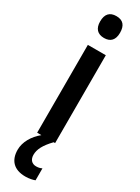

<svg xmlns="http://www.w3.org/2000/svg" viewBox="-259 -773 752 1028"><g transform="rotate(30 117.5 -259.0)"><path d="M118 -753C77 -753 56 -730 56 -685C56 -641 78 -618 118 -618C158 -618 179 -641 179 -685C179 -729 160 -753 118 -753ZM104 112C104 78 121 45 164 0H173V-543H62V0H88C45 35 17 83 17 131C17 195 52 235 124 235C149 235 169 230 182 225V151C174 155 164 159 147 159C120 159 104 141 104 112Z"/></g></svg>

Font: Noto Sans Sinhala UI ExtraCondensed SemiBold
Style: Regular
Weight: 600
Width: 2
Designer: Jelle Bosma - Monotype Design Team
Foundry: Monotype Imaging Inc.
Version: Version 2.006